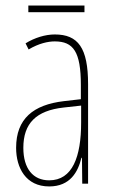

<svg xmlns="http://www.w3.org/2000/svg" viewBox="-20 -661 406 691"><path d="M284 -641H82V-617H284ZM177 -537C143 -537 104 -525 72 -505L83 -483C120 -505 153 -512 177 -512C244 -512 271 -475 271 -355V-304L210 -297C100 -284 38 -234 38 -129C38 -57 73 10 157 10C233 10 261 -43 273 -93H275L276 0H297V-358C297 -489 261 -537 177 -537ZM209 -274 272 -281V-220C272 -97 241 -12 157 -12C99 -12 64 -54 64 -129C64 -217 110 -263 209 -274Z"/></svg>

Font: Noto Sans Sinhala ExtraCondensed Thin
Style: Regular
Weight: 100
Width: 2
Designer: Jelle Bosma - Monotype Design Team
Foundry: Monotype Imaging Inc.
Version: Version 2.006